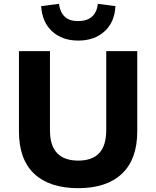

<svg xmlns="http://www.w3.org/2000/svg" viewBox="-20 -972 816 1003"><path d="M389 11Q239 11 159 -64Q79 -139 79 -286V-705H241V-292Q241 -211 278.5 -172Q316 -133 389 -133Q462 -133 498.5 -172.5Q535 -212 535 -292V-705H697V-286Q697 -140 617 -64.5Q537 11 389 11ZM389 -760Q305 -760 252.5 -808Q200 -856 195 -940L288 -952Q293 -910 317 -886Q341 -862 388 -862Q436 -862 461.5 -886Q487 -910 491 -952L583 -940Q579 -856 526 -808Q473 -760 389 -760Z"/></svg>

Font: Nunito Sans 8pt ExtraBold
Style: Regular
Weight: 800
Version: Version 3.101;gftools[0.9.27]